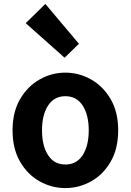

<svg xmlns="http://www.w3.org/2000/svg" viewBox="-20 -944 666 978"><path d="M313 14Q243 14 181.5 -20.5Q120 -55 82 -121Q44 -187 44 -280Q44 -373 82 -438.5Q120 -504 181.5 -539Q243 -574 313 -574Q383 -574 444.5 -539Q506 -504 544 -438.5Q582 -373 582 -280Q582 -187 544 -121Q506 -55 444.5 -20.5Q383 14 313 14ZM313 -106Q370 -106 401 -153.5Q432 -201 432 -280Q432 -359 401 -406.5Q370 -454 313 -454Q256 -454 225 -406.5Q194 -359 194 -280Q194 -201 225 -153.5Q256 -106 313 -106ZM309 -650 111 -826 211 -924 382 -721Z"/></svg>

Font: Chiron Sans HK TT
Style: Bold
Weight: 700
Designer: Ryoko NISHIZUKA 西塚涼子 (kana, bopomofo & ideographs); Paul D. Hunt (Latin, Greek & Cyrillic); Sandoll Communications 산돌커뮤니
Foundry: Adobe
Version: Version 2.022;hotconv 1.0.109;makeotfexe 2.5.65596